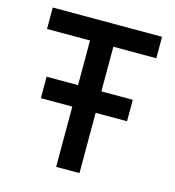

<svg xmlns="http://www.w3.org/2000/svg" viewBox="-104 -782 794 870"><g transform="rotate(15 293.0 -346.5)"><path d="M90.8 -282.7V-383.3H495.1V-282.7ZM238.3 0V-693.4H347.7V0ZM36.6 -592.8V-693.4H549.3V-592.8Z"/></g></svg>

Font: Cascadia Code Medium
Style: Regular
Weight: 500
Monospace: yes
Designer: Aaron Bell
Foundry: Saja Typeworks
Version: Version 2407.024